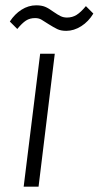

<svg xmlns="http://www.w3.org/2000/svg" viewBox="-20 -702 371 722"><path d="M45 -593 17 -621Q35 -649 61 -665.5Q87 -682 116 -682Q136 -682 149.5 -676.5Q163 -671 182 -657Q198 -646 208.5 -641Q219 -636 232 -636Q252 -636 268 -646Q284 -656 303 -679L331 -651Q313 -621 285.5 -603.5Q258 -586 229 -586Q209 -586 195.5 -592.5Q182 -599 163 -611Q146 -622 136 -628Q126 -634 112 -634Q92 -634 77.5 -624.5Q63 -615 45 -593ZM131 -500H186L125 0H69Z"/></svg>

Font: Haskoy Light
Style: Italic
Weight: 300
Designer: Ertekin Erdin
Foundry: Ertekin Erdin
Version: Version 2.000; ttfautohint (v1.8.4.7-5d5b)